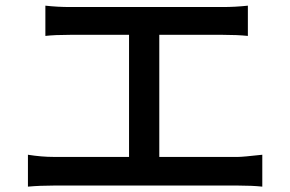

<svg xmlns="http://www.w3.org/2000/svg" viewBox="-20 -701 1040 688"><path d="M550.8 -138.7H833Q849.6 -138.7 919.9 -146.5V-32.2Q883.8 -36.1 833 -36.1H172.9Q123 -36.1 80.1 -32.2V-146.5Q128.9 -138.7 172.9 -138.7H442.4V-576.2H231.4Q176.8 -576.2 142.6 -572.3V-680.7Q186.5 -675.8 231.4 -675.8H778.3Q822.3 -675.8 868.2 -680.7V-572.3Q830.1 -576.2 778.3 -576.2H550.8Z"/></svg>

Font: Gen Shin Gothic Medium
Style: Regular
Weight: 500
Designer: [Source Han Sans]
Ryoko NISHIZUKA  (kana & ideographs); Paul D. Hunt (Latin, Greek & Cyrillic); Wenlong ZHANG  (bopomofo
Version: Version 1.002.20150607